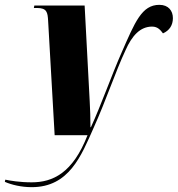

<svg xmlns="http://www.w3.org/2000/svg" viewBox="-113 -559 735 794"><path d="M18 215C173 215 223 85 274 -30C326 -145 363 -259 406 -351C433 -412 467 -449 516 -449C540 -449 551 -434 561 -421C588 -433 602 -455 602 -484C602 -514 584 -539 546 -539C473 -539 445 -467 390 -342C350 -252 305 -124 263 -33H261C261 -68 260 -108 258 -140L237 -536H29L27 -526H40C81 -526 84 -508 86 -473L113 0H249C188 157 105 195 18 195C-32 195 -72 188 -91 184L-93 193C-66 205 -25 215 18 215Z"/></svg>

Font: Noto Serif Display Condensed Black
Style: Italic
Weight: 900
Width: 3
Italic angle: -12°
Designer: Monotype Design Team
Foundry: Monotype Imaging Inc.
Version: Version 2.009